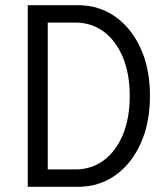

<svg xmlns="http://www.w3.org/2000/svg" viewBox="-20 -720 640 740"><path d="M164 -67H270Q333.3 -67 380.5 -102.5Q427.7 -138 453.9 -201.5Q480 -265 480 -350Q480 -435 453.9 -498.5Q427.7 -562 380.5 -597.5Q333.3 -633 270 -633H164ZM87 0V-700H280Q362.1 -700 424.6 -655.5Q487.2 -611 522.6 -532.5Q558 -454 558 -350Q558 -247 522.6 -168Q487.2 -89 424.6 -44.5Q362.1 0 280 0Z"/></svg>

Font: Red Hat Mono
Style: Regular
Weight: 300
Monospace: yes
Designer: Pentagram, MCKL
Foundry: Pentagram, MCKL
Version: Version 1.023